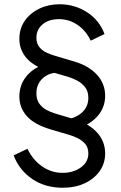

<svg xmlns="http://www.w3.org/2000/svg" viewBox="-20 -777 569 902"><path d="M44 -47 109 -78Q134 -26 177.5 4.5Q221 35 274 35Q325 35 360 9.5Q395 -16 395 -56Q395 -85 379 -102.5Q363 -120 340.5 -130Q318 -140 300 -145L218 -169Q141 -192 106 -231.5Q71 -271 71 -323Q71 -372 96.5 -408.5Q122 -445 165 -465.5Q208 -486 260 -486L257 -436Q209 -436 180 -408.5Q151 -381 151 -339Q151 -308 165.5 -289Q180 -270 199.5 -260Q219 -250 235 -245L329 -217Q397 -197 435.5 -155Q474 -113 474 -56Q474 -10 448.5 26.5Q423 63 378 84Q333 105 274 105Q192 105 131.5 64Q71 23 44 -47ZM274 -216Q325 -216 360 -244Q395 -272 395 -317Q395 -349 379 -368.5Q363 -388 340.5 -399.5Q318 -411 300 -416L218 -440Q141 -463 106 -502.5Q71 -542 71 -594Q71 -643 96.5 -679.5Q122 -716 165 -736.5Q208 -757 260 -757Q331 -757 389 -719.5Q447 -682 471 -617L406 -586Q384 -633 344.5 -660Q305 -687 257 -687Q209 -687 180 -662.5Q151 -638 151 -600Q151 -572 165.5 -555Q180 -538 199.5 -529.5Q219 -521 235 -516L329 -488Q397 -468 435.5 -426Q474 -384 474 -327Q474 -281 448.5 -244.5Q423 -208 378 -187Q333 -166 274 -166Z"/></svg>

Font: Kosmopol Plus Jakarta Sans
Style: Regular
Weight: 400
Designer: Gumpita Rahayu
Foundry: Tokotype
Version: Version 2.006